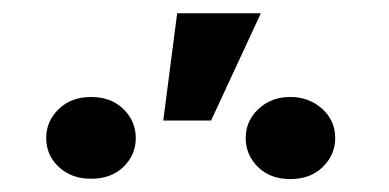

<svg xmlns="http://www.w3.org/2000/svg" viewBox="-20 -875 588 290"><path d="M247.6 -855H374L298.8 -692.9H226.6ZM49.8 -666.5Q49.8 -691.9 68.6 -710.2Q87.4 -728.5 117.7 -728.5Q147.9 -728.5 166.5 -710.2Q185.1 -691.9 185.1 -666.5Q185.1 -641.1 166.5 -623Q147.9 -605 117.7 -605Q87.9 -605 68.8 -622.8Q49.8 -640.6 49.8 -666.5ZM351.1 -666.5Q351.1 -692.4 370.4 -710.4Q389.6 -728.5 418.5 -728.5Q446.8 -728.5 466.6 -710.7Q486.3 -692.9 486.3 -666.5Q486.3 -641.1 467.5 -622.8Q448.7 -604.5 418.5 -604.5Q388.2 -604.5 369.6 -622.8Q351.1 -641.1 351.1 -666.5Z"/></svg>

Font: Shabnam FD
Style: Bold
Weight: 700
Foundry: DejaVu fonts team - Redesigned by Saber Rastikerdar - Based on Vazir font
Version: Version 5.00;October 20, 2019;FontCreator 12.0.0.2547 64-bit